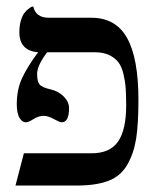

<svg xmlns="http://www.w3.org/2000/svg" viewBox="-20 -575 503 595"><path d="M371 -248Q371 -280 369.5 -301.5Q368 -323 362.5 -346Q357 -369 346.5 -382.5Q336 -396 318 -404.5Q300 -413 275 -413H126Q95 -372 95 -346Q95 -323 102.5 -313.5Q110 -304 137 -298Q162 -292 178 -275.5Q194 -259 194 -240Q194 -196 171 -196Q165 -196 147 -206Q129 -216 115 -216Q100 -216 84 -206Q68 -196 61 -196Q48 -196 40 -210.5Q32 -225 32 -252Q32 -297 48 -332Q64 -367 98 -413Q40 -418 40 -475Q40 -495 44.5 -510.5Q49 -526 55 -534Q61 -542 67.5 -547Q74 -552 78 -554L83 -555Q91 -520 131 -520H263Q339 -520 374 -457Q409 -394 409 -265Q409 -191 402 -146Q395 -101 375 -65.5Q355 -30 317 -15Q279 0 217 0H28L54 -100H264Q321 -100 346 -136.5Q371 -173 371 -248Z"/></svg>

Font: Linux Libertine Initials O
Style: Initials
Weight: 400
Designer: Philipp H. Poll
Foundry: Philipp H. Poll
Version: Version 5.0.6